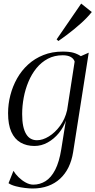

<svg xmlns="http://www.w3.org/2000/svg" viewBox="-20 -803 532 1070"><path d="M387.5 45Q380 92 361.8 129.2Q343.5 166.5 314.8 193Q286 219.5 247.5 233.5Q209 247.5 161.5 247.5Q144.5 247.5 118.8 244.5Q93 241.5 68 235Q43 228.5 27.5 218L55 149Q65.5 167 83.8 184.8Q102 202.5 123.5 214.2Q145 226 165.5 226Q202.5 226 233.8 206.5Q265 187 287.5 143.5Q310 100 321.5 28.5L347 -131Q334.5 -94 308 -61.5Q281.5 -29 246.2 -9.2Q211 10.5 172 10.5Q128 10.5 94.8 -8.5Q61.5 -27.5 43.2 -68Q25 -108.5 25 -172Q25 -223 37.8 -272.5Q50.5 -322 75.2 -366Q100 -410 136.8 -443.5Q173.5 -477 221.8 -496.2Q270 -515.5 329.5 -515.5Q366.5 -515.5 388.8 -509.2Q411 -503 430.5 -490L474.5 -509.5ZM396 -460Q390.5 -476.5 373.8 -485.8Q357 -495 329.5 -495Q283.5 -495 247 -475.8Q210.5 -456.5 183.5 -423.5Q156.5 -390.5 138.8 -348.2Q121 -306 112.2 -259.2Q103.5 -212.5 103.5 -167Q103.5 -128.5 109.2 -101Q115 -73.5 125.8 -55.8Q136.5 -38 151.8 -29.8Q167 -21.5 186 -21.5Q218 -21.5 252.5 -42.8Q287 -64 314.8 -101.8Q342.5 -139.5 354 -189ZM295.5 -583.5 432.5 -783 491.5 -736Q479 -720.5 463.8 -704.5Q448.5 -688.5 430.2 -672.2Q412 -656 392 -639.5Q372 -623 350.2 -606.8Q328.5 -590.5 305.5 -574.5Z"/></svg>

Font: Merriweather 144pt Light
Style: Italic
Weight: 300
Italic angle: -7.8°
Version: Version 2.101